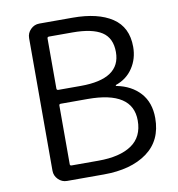

<svg xmlns="http://www.w3.org/2000/svg" viewBox="-82 -806 815 880"><g transform="rotate(-10 325.5 -366.0)"><path d="M159.2 0Q135.7 0 118.7 -17.1Q101.6 -34.2 101.6 -57.6V-674.8Q101.6 -698.2 118.7 -715.3Q135.7 -732.4 159.2 -732.4H314.5Q431.6 -732.4 498 -688.5Q564.5 -644.5 564.5 -552.7Q564.5 -498 536.1 -455.1Q507.8 -412.1 457 -394.5Q455.1 -393.6 455.1 -391.6Q455.1 -389.6 457 -389.6Q526.4 -376 566.9 -331.1Q607.4 -286.1 607.4 -213.9Q607.4 -109.4 532.2 -54.7Q457 0 330.1 0ZM184.6 -425.8Q184.6 -418 192.4 -418H296.9Q482.4 -418 482.4 -543Q482.4 -608.4 438 -637.2Q393.6 -666 301.8 -666H192.4Q184.6 -666 184.6 -658.2ZM184.6 -73.2Q184.6 -66.4 192.4 -66.4H317.4Q417 -66.4 471.7 -103.5Q526.4 -140.6 526.4 -216.8Q526.4 -353.5 317.4 -353.5H192.4Q184.6 -353.5 184.6 -346.7Z"/></g></svg>

Font: Gen Jyuu Gothic P Normal
Style: Regular
Weight: 300
Designer: [Source Han Sans]
Ryoko NISHIZUKA  (kana & ideographs); Paul D. Hunt (Latin, Greek & Cyrillic); Wenlong ZHANG  (bopomofo
Version: Version 1.002.20150607